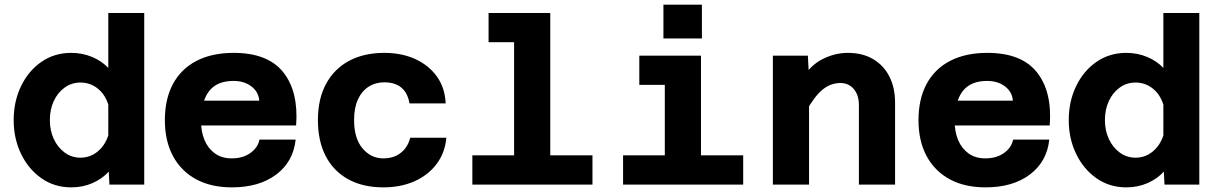

<svg xmlns="http://www.w3.org/2000/svg" viewBox="-20 -796 5240 828"><path d="M287 -568Q335 -568 377 -550.5Q419 -533 447 -503V-740H602V0H452L449 -56Q421 -25 379 -6.5Q337 12 287 12Q215 12 159 -27Q103 -66 71 -132Q39 -198 39 -278Q39 -359 71 -425Q103 -491 159 -529.5Q215 -568 287 -568ZM327 -116Q369 -116 401 -142.5Q433 -169 447 -212V-345Q433 -389 401 -414.5Q369 -440 327 -440Q289 -440 259 -418.5Q229 -397 212 -360.5Q195 -324 195 -278Q195 -233 212 -196.5Q229 -160 259 -138Q289 -116 327 -116Z M980 12Q890 12 825.5 -23Q761 -58 726 -123Q691 -188 691 -278Q691 -369 726 -434Q761 -499 827.5 -533.5Q894 -568 988 -568Q1135 -568 1201.5 -484.5Q1268 -401 1257 -255H815L816 -362H1098Q1095 -400 1064 -423.5Q1033 -447 987 -447Q915 -447 881 -402Q847 -357 847 -271Q847 -228 862 -192Q877 -156 906.5 -134.5Q936 -113 980 -113Q1027 -113 1059.5 -136Q1092 -159 1099 -194H1255Q1245 -99 1171.5 -43.5Q1098 12 980 12Z M1633 12Q1545 12 1481.5 -23Q1418 -58 1384.5 -123Q1351 -188 1351 -278Q1351 -370 1386.5 -435Q1422 -500 1486 -534Q1550 -568 1637 -568Q1713 -568 1771.5 -541Q1830 -514 1864.5 -465.5Q1899 -417 1902 -350H1746Q1738 -396 1710.5 -418.5Q1683 -441 1637 -441Q1599 -441 1569.5 -422Q1540 -403 1523.5 -367Q1507 -331 1507 -278Q1507 -199 1543.5 -156Q1580 -113 1633 -113Q1664 -113 1687.5 -124Q1711 -135 1727 -155.5Q1743 -176 1749 -202H1905Q1899 -137 1863 -89Q1827 -41 1768 -14.5Q1709 12 1633 12Z M2197 0V-740H2353V0ZM2017 0V-126H2535V0ZM2087 -614V-740H2275V-614Z M2847 0V-556H3003V0ZM2667 0V-126H3185V0ZM2737 -430V-556H2925V-430ZM2841 -630V-776H3007V-630Z M3684 0V-343Q3684 -386 3662 -412Q3640 -438 3604 -438Q3563 -438 3528.5 -410.5Q3494 -383 3456 -316L3434 -448Q3472 -513 3526 -540.5Q3580 -568 3636 -568Q3700 -568 3745.5 -541Q3791 -514 3815.5 -466Q3840 -418 3840 -353V0ZM3313 0V-556H3464L3469 -457V0Z M4230 12Q4140 12 4075.5 -23Q4011 -58 3976 -123Q3941 -188 3941 -278Q3941 -369 3976 -434Q4011 -499 4077.5 -533.5Q4144 -568 4238 -568Q4385 -568 4451.5 -484.5Q4518 -401 4507 -255H4065L4066 -362H4348Q4345 -400 4314 -423.5Q4283 -447 4237 -447Q4165 -447 4131 -402Q4097 -357 4097 -271Q4097 -228 4112 -192Q4127 -156 4156.5 -134.5Q4186 -113 4230 -113Q4277 -113 4309.5 -136Q4342 -159 4349 -194H4505Q4495 -99 4421.5 -43.5Q4348 12 4230 12Z M4837 -568Q4885 -568 4927 -550.5Q4969 -533 4997 -503V-740H5152V0H5002L4999 -56Q4971 -25 4929 -6.5Q4887 12 4837 12Q4765 12 4709 -27Q4653 -66 4621 -132Q4589 -198 4589 -278Q4589 -359 4621 -425Q4653 -491 4709 -529.5Q4765 -568 4837 -568ZM4877 -116Q4919 -116 4951 -142.5Q4983 -169 4997 -212V-345Q4983 -389 4951 -414.5Q4919 -440 4877 -440Q4839 -440 4809 -418.5Q4779 -397 4762 -360.5Q4745 -324 4745 -278Q4745 -233 4762 -196.5Q4779 -160 4809 -138Q4839 -116 4877 -116Z"/></svg>

Font: Azeret Mono
Style: Bold
Weight: 700
Designer: Martin Vácha
Foundry: Displaay
Version: Version 1.002